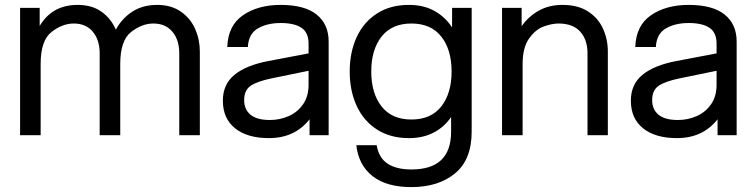

<svg xmlns="http://www.w3.org/2000/svg" viewBox="-20 -552 3076 784"><path d="M606 -456Q560 -456 515.5 -421.5Q471 -387 471 -291V0H387V-334Q387 -389 359 -422.5Q331 -456 281 -456Q235 -456 190.5 -421.5Q146 -387 146 -291V0H62V-520H142V-446Q193 -532 297 -532Q355 -532 394 -504.5Q433 -477 453 -431Q478 -477 520.5 -504.5Q563 -532 622 -532Q679 -532 718.5 -504.5Q758 -477 777 -433.5Q796 -390 796 -342V0H712V-334Q712 -389 684 -422.5Q656 -456 606 -456Z M1244 -65Q1184 12 1078 12Q990 12 940 -28Q890 -68 890 -141Q890 -208 938 -247Q986 -286 1077 -303L1240 -334V-374Q1240 -419 1211 -438.5Q1182 -458 1126 -458Q1071 -458 1033 -436Q995 -414 992 -360H908Q911 -448 972.5 -490Q1034 -532 1126 -532Q1224 -532 1273 -492.5Q1322 -453 1322 -382V0H1244ZM1082 -62Q1122 -62 1158 -77.5Q1194 -93 1217 -125.5Q1240 -158 1240 -206V-263L1089 -232Q1031 -220 1004 -202Q977 -184 977 -143Q977 -105 1003 -83.5Q1029 -62 1082 -62Z M1435 41H1518Q1527 93 1563 116.5Q1599 140 1660 140Q1822 140 1822 -14V-74Q1794 -33 1750.5 -10.5Q1707 12 1650 12Q1574 12 1519.5 -23Q1465 -58 1436.5 -119.5Q1408 -181 1408 -260Q1408 -339 1436.5 -400.5Q1465 -462 1519.5 -497Q1574 -532 1650 -532Q1709 -532 1753 -508Q1797 -484 1826 -440V-520H1906V-14Q1906 100 1838 156Q1770 212 1660 212Q1558 212 1501 167Q1444 122 1435 41ZM1660 -64Q1740 -64 1782 -117.5Q1824 -171 1824 -260Q1824 -349 1782 -402.5Q1740 -456 1660 -456Q1580 -456 1538 -402.5Q1496 -349 1496 -260Q1496 -171 1538 -117.5Q1580 -64 1660 -64Z M2261 -456Q2234 -456 2200.5 -444Q2167 -432 2140.5 -395Q2114 -358 2114 -291V0H2030V-520H2110V-445Q2138 -485 2180 -508.5Q2222 -532 2277 -532Q2340 -532 2381.5 -505Q2423 -478 2442.5 -434.5Q2462 -391 2462 -342V0H2379V-334Q2379 -390 2349 -423Q2319 -456 2261 -456Z M2910 -65Q2850 12 2744 12Q2656 12 2606 -28Q2556 -68 2556 -141Q2556 -208 2604 -247Q2652 -286 2743 -303L2906 -334V-374Q2906 -419 2877 -438.5Q2848 -458 2792 -458Q2737 -458 2699 -436Q2661 -414 2658 -360H2574Q2577 -448 2638.5 -490Q2700 -532 2792 -532Q2890 -532 2939 -492.5Q2988 -453 2988 -382V0H2910ZM2748 -62Q2788 -62 2824 -77.5Q2860 -93 2883 -125.5Q2906 -158 2906 -206V-263L2755 -232Q2697 -220 2670 -202Q2643 -184 2643 -143Q2643 -105 2669 -83.5Q2695 -62 2748 -62Z"/></svg>

Font: Aspekta 400
Style: Regular
Weight: 400
Designer: Ivo Dolenc
Version: Version 2.000